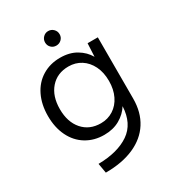

<svg xmlns="http://www.w3.org/2000/svg" viewBox="-206 -792 1007 1109"><g transform="rotate(-30 297.0 -237.5)"><path d="M445.2 -84.2Q420.2 -43.6 375.8 -18.3Q331.4 7 271.6 7Q204.5 7 152.4 -24.9Q100.3 -56.7 71.8 -115.1Q43.3 -173.5 43.3 -250Q43.3 -326.3 71.8 -384.8Q100.3 -443.3 152.4 -475.1Q204.5 -507 271.6 -507Q334.2 -507 378.8 -480.4Q423.5 -453.9 447.5 -412L451.9 -500H520.2V-91.6Q520.2 -0.3 478.6 65.1Q437 130.5 358.4 165.2Q279.7 200 169.5 200L158.3 135.2Q287.1 133.5 363.6 81.1Q440 28.8 445.2 -84.2ZM450.2 -250Q450.2 -307.1 429.1 -349.9Q407.9 -392.7 371.4 -415.9Q334.8 -439.2 288.5 -439.2Q212.9 -439.2 167.8 -387.7Q122.8 -336.1 122.8 -250Q122.8 -163.9 167.8 -112.3Q212.9 -60.8 288.5 -60.8Q334.8 -60.8 371.7 -84.4Q408.7 -108.1 429.4 -150.9Q450.2 -193.7 450.2 -250ZM241.3 -626.1Q241.3 -646.4 255.5 -660.7Q269.8 -674.9 289.3 -674.9Q309.7 -674.9 323.9 -660.7Q338.2 -646.4 338.2 -626Q338.2 -605.8 323.9 -591.9Q309.7 -578.1 289.3 -578.1Q269 -578.1 255.2 -591.9Q241.3 -605.8 241.3 -626.1Z"/></g></svg>

Font: AF Albert Sans Medium
Style: Regular
Weight: 500
Designer: Andreas Rasmussen
Foundry: a.Foundry
Version: Version 1.300;Glyphs 3.2 (3231)